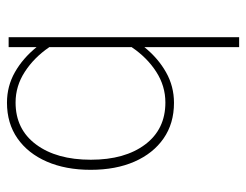

<svg xmlns="http://www.w3.org/2000/svg" viewBox="-100 -622 726 567"><g transform="rotate(90 263.5 -338.0)"><path d="M118.7 0H89.4V-680.7H118.7V-400.9Q151.4 -441.4 192.9 -464.8Q234.4 -488.3 283.2 -488.3Q344.2 -488.3 388.4 -457.5Q432.6 -426.8 456.8 -371.6Q481 -316.4 481 -242.2Q481 -168.5 456.8 -112.8Q432.6 -57.1 388.2 -26.1Q343.8 4.9 282.7 4.9Q233.9 4.9 192.6 -18.6Q151.4 -42 118.7 -82.5ZM119.1 -119.6Q149.4 -75.2 191.4 -47.9Q233.4 -20.5 282.2 -20.5Q361.3 -20.5 406.2 -81.1Q451.2 -141.6 451.2 -242.7Q451.2 -343.3 406.2 -403.1Q361.3 -462.9 282.2 -462.9Q233.4 -462.9 191.4 -435.8Q149.4 -408.7 119.1 -363.8L118.7 -364.3V-119.1Z"/></g></svg>

Font: Estedad-FD Thin
Style: Regular
Weight: 100
Designer: Amin Abedi
Version: Version 7.3